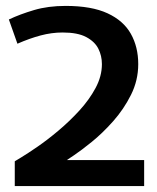

<svg xmlns="http://www.w3.org/2000/svg" viewBox="-20 -630 532 650"><path d="M30 0V-84Q30 -84 51.5 -97Q73 -110 106.5 -133Q140 -156 177.5 -187.5Q215 -219 248.5 -255.5Q282 -292 303.5 -332Q325 -372 325 -413Q325 -441 313 -465Q301 -489 272 -504.5Q243 -520 192 -520Q155 -520 117.5 -510Q80 -500 39 -482L10 -564Q48 -582 95.5 -596Q143 -610 202 -610Q290 -610 344 -585Q398 -560 423 -515.5Q448 -471 448 -413Q448 -358 423.5 -309Q399 -260 363 -219.5Q327 -179 290.5 -149.5Q254 -120 230 -104Q206 -88 206 -88H468V0Z"/></svg>

Font: Epunda Sans SemiBold
Style: Regular
Weight: 600
Designer: Simon Atzbach
Foundry: typofactur
Version: Version 2.204; ttfautohint (v1.8.4.7-5d5b)